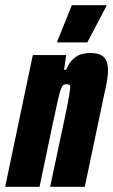

<svg xmlns="http://www.w3.org/2000/svg" viewBox="-39 -723 438 743"><path d="M-19 0 88 -510H217L209 -453H217Q229 -482 245.5 -496Q262 -510 278.5 -514Q295 -518 307 -518Q334 -518 349.5 -511Q365 -504 372 -489Q379 -474 379 -449Q379 -436 375.5 -413Q372 -390 365 -361L289 0H155L214 -278Q224 -326 228 -350Q232 -374 233 -384Q233 -390 231.5 -392.5Q230 -395 226.5 -396Q223 -397 217 -397Q210 -397 205.5 -393.5Q201 -390 196 -376.5Q191 -363 184.5 -333Q178 -303 166 -248L114 0ZM182 -559 183 -564 239 -703H373L372 -698L299 -559Z"/></svg>

Font: Saira ExtraCondensed Black
Style: Italic
Weight: 900
Width: 2
Italic angle: -12°
Designer: Hector Gatti with collaboration of the Omnibus-Type team
Foundry: Omnibus-Type
Version: Version 1.101